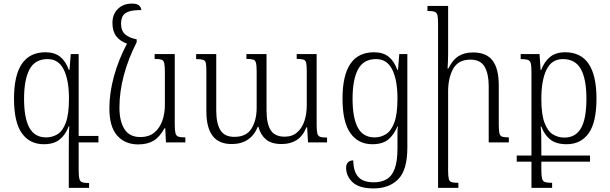

<svg xmlns="http://www.w3.org/2000/svg" viewBox="-20 -793 3394 1069"><path d="M374 -492H418V-36H528V0H418V153Q418 187 422 202.5Q426 218 438 222Q450 226 476 226V253H363V36Q363 -6 363.5 -37.5Q364 -69 366 -90H363Q345 -43 312.5 -16.5Q280 10 224 10Q145 10 101.5 -51.5Q58 -113 58 -244Q58 -502 233 -502Q284 -502 315 -477Q346 -452 363 -404H367ZM237 -28Q271 -28 300 -45.5Q329 -63 346.5 -110Q364 -157 364 -244Q364 -347 335 -405.5Q306 -464 245 -464Q175 -464 144.5 -407Q114 -350 114 -243Q114 -136 143.5 -82Q173 -28 237 -28Z M749 11Q676 11 632.5 -38Q589 -87 589 -190Q589 -276 614.5 -368.5Q640 -461 687 -550Q649 -563 627.5 -591Q606 -619 606 -665Q606 -713 636 -743Q666 -773 715 -773Q741 -773 753 -763.5Q765 -754 767 -737Q719 -737 695 -728Q671 -719 662.5 -702Q654 -685 654 -661Q654 -622 676.5 -602Q699 -582 741 -574V-558Q694 -466 669.5 -374Q645 -282 645 -194Q645 -118 673 -74Q701 -30 761 -30Q810 -30 840 -55.5Q870 -81 884 -121.5Q898 -162 898 -208V-391Q898 -425 894.5 -441Q891 -457 878.5 -461Q866 -465 841 -465V-492H953V-100Q953 -67 957 -51.5Q961 -36 973.5 -32Q986 -28 1012 -28V0H904L900 -79H896Q869 -30 835 -9.5Q801 11 749 11Z M1632 -492H1743V-98Q1743 -66 1746.5 -51Q1750 -36 1762 -31.5Q1774 -27 1801 -27V0H1695L1690 -84H1686Q1666 -35 1631.5 -13Q1597 9 1548 9Q1491 9 1460.5 -17Q1430 -43 1419 -87H1415Q1397 -41 1360.5 -16Q1324 9 1270 9Q1198 9 1163.5 -37Q1129 -83 1129 -173V-396Q1129 -428 1126 -442Q1123 -456 1110.5 -460Q1098 -464 1072 -464V-492H1184V-178Q1184 -106 1207 -68.5Q1230 -31 1285 -31Q1352 -31 1380.5 -77.5Q1409 -124 1409 -193V-395Q1409 -427 1405.5 -442Q1402 -457 1390 -461Q1378 -465 1352 -465V-492H1464V-178Q1464 -105 1487 -68.5Q1510 -32 1565 -32Q1607 -32 1634.5 -56Q1662 -80 1675 -119.5Q1688 -159 1688 -207V-394Q1688 -427 1685 -442Q1682 -457 1670 -461Q1658 -465 1632 -465Z M2060 256Q1980 256 1943.5 222Q1907 188 1907 140Q1907 122 1917.5 111Q1928 100 1947 100Q1947 159 1973.5 190.5Q2000 222 2062 222Q2103 222 2132.5 205Q2162 188 2177.5 146.5Q2193 105 2193 33V-2Q2193 -26 2193 -49Q2193 -72 2195 -90H2193Q2174 -43 2142 -16.5Q2110 10 2053 10Q1975 10 1931 -51.5Q1887 -113 1887 -244Q1887 -502 2062 -502Q2113 -502 2144 -477Q2175 -452 2192 -404H2196L2203 -492H2248V29Q2248 153 2197.5 204.5Q2147 256 2060 256ZM2066 -28Q2100 -28 2129 -46Q2158 -64 2175.5 -111Q2193 -158 2193 -244Q2193 -347 2164 -405.5Q2135 -464 2074 -464Q2004 -464 1973.5 -407Q1943 -350 1943 -243Q1943 -136 1972.5 -82Q2002 -28 2066 -28Z M2813 -28V0H2701V-314Q2701 -381 2678.5 -421Q2656 -461 2599 -461Q2532 -461 2503.5 -410.5Q2475 -360 2475 -284V155Q2475 188 2478.5 202.5Q2482 217 2494 221Q2506 225 2532 225V253H2419V-662Q2419 -694 2415.5 -708.5Q2412 -723 2399.5 -727.5Q2387 -732 2360 -732V-760H2475V-494Q2475 -473 2474 -452Q2473 -431 2472 -411H2476Q2500 -460 2533 -480.5Q2566 -501 2614 -501Q2688 -501 2722.5 -456Q2757 -411 2757 -317V-99Q2757 -67 2760.5 -51.5Q2764 -36 2776 -32Q2788 -28 2813 -28Z M2857 107V73H2939V-393Q2939 -426 2935 -441Q2931 -456 2918.5 -460Q2906 -464 2879 -464V-492H2984L2990 -403H2993Q3010 -449 3042 -475.5Q3074 -502 3127 -502Q3301 -502 3301 -244Q3301 -112 3257.5 -51Q3214 10 3135 10Q3077 10 3044 -16Q3011 -42 2994 -88H2990Q2993 -71 2993.5 -38Q2994 -5 2994 37V73H3265V107H2994V151Q2994 185 2998 201Q3002 217 3015 221Q3028 225 3054 225V253H2939V107ZM3122 -27Q3185 -27 3215 -79.5Q3245 -132 3245 -243Q3245 -353 3214 -408.5Q3183 -464 3114 -464Q3051 -464 3022.5 -404.5Q2994 -345 2994 -243Q2994 -157 3011.5 -110Q3029 -63 3058 -45Q3087 -27 3122 -27Z"/></svg>

Font: Noto Serif Armenian SemiCondensed Light
Style: Regular
Weight: 300
Width: 4
Designer: Monotype Design Team
Foundry: Monotype Imaging Inc.
Version: Version 2.008; ttfautohint (v1.8.4.7-5d5b)